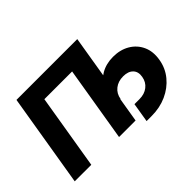

<svg xmlns="http://www.w3.org/2000/svg" viewBox="-141 -1041 1414 1414"><g transform="rotate(-45 565.5 -334.0)"><path d="M764.6 -727.5 644.5 0H472.2L569.3 -585.9H280.3L183.1 0H10.7L131.3 -727.5ZM698.7 60.5 723.6 -90.8H775.9Q828.1 -90.8 863.3 -118.2Q898.4 -145.5 906.2 -192.4Q914.6 -239.7 888.2 -267.3Q861.8 -294.9 809.6 -294.9Q757.3 -294.9 721.9 -266.8Q686.5 -238.8 678.2 -189.9H592.3Q605 -268.6 640.4 -326.9Q675.8 -385.3 731 -417.2Q786.1 -449.2 858.9 -449.2Q933.1 -449.2 988.5 -416.5Q1043.9 -383.8 1070.6 -325.9Q1097.2 -268.1 1084.5 -192.4Q1072.3 -117.2 1025.4 -60.3Q978.5 -3.4 907.7 28.6Q836.9 60.5 751 60.5Z"/></g></svg>

Font: Inter 16pt ExtraBold
Style: Italic
Weight: 800
Italic angle: -9.3988°
Version: Version 4.001;git-66647c0bb